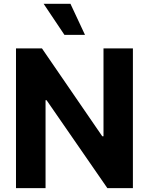

<svg xmlns="http://www.w3.org/2000/svg" viewBox="-20 -979 775 999"><path d="M671.5 -727.3V0H538.7L222.3 -457.7H217V0H63.2V-727.3H198.2L512.1 -269.9H518.5V-727.3ZM422.2 -797.6H315.3L207 -959.2H346.6Z"/></svg>

Font: Inter UI
Style: Bold
Weight: 700
Designer: Rasmus Andersson
Foundry: rsms
Version: 3.2;8d6f07862